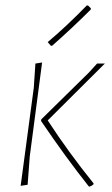

<svg xmlns="http://www.w3.org/2000/svg" viewBox="-20 -689 419 716"><path d="M304 -669 309 -668 319 -658 318 -653Q249 -584 174 -518L169 -519L158 -532Q227 -590 304 -669ZM57 4 106 -362 112 -452 137 -456 91 -106 83 0ZM371 -452 158 -240Q234 -123 329 -5V-2Q323 4 314 7L311 6Q226 -101 133 -238L134 -244L311 -418L342 -452Z"/></svg>

Font: Alegreya Sans SC Thin
Style: Italic
Weight: 100
Italic angle: -7°
Designer: Juan Pablo del Peral
Foundry: Huerta Tipografica
Version: Version 2.007